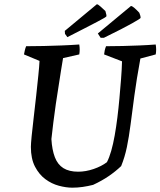

<svg xmlns="http://www.w3.org/2000/svg" viewBox="-20 -857 743 889"><path d="M315 12Q286 12 252.5 3Q219 -6 190 -27.5Q161 -49 142 -85.5Q123 -122 123 -177Q123 -190 126.5 -226.5Q130 -263 136 -312.5Q142 -362 147.5 -413.5Q153 -465 157.5 -508Q162 -551 163 -575L91 -605Q93 -615 95 -624Q97 -633 101 -643Q142 -643 182.5 -644Q223 -645 264 -646.5Q305 -648 347 -651Q349 -639 349 -627.5Q349 -616 347 -605L272 -588Q268 -567 263 -533.5Q258 -500 251.5 -459.5Q245 -419 238.5 -375.5Q232 -332 227 -290Q222 -248 218 -213Q221 -163 234 -129Q247 -95 273.5 -78.5Q300 -62 342 -62Q377 -62 413.5 -74.5Q450 -87 475 -106Q486 -127 495 -158.5Q504 -190 511 -229.5Q518 -269 523.5 -313Q529 -357 533 -402Q537 -447 540.5 -491Q544 -535 545 -573L462 -605Q463 -615 465 -624Q467 -633 471 -643Q510 -643 548 -644Q586 -645 624.5 -646.5Q663 -648 701 -651Q703 -639 703 -627.5Q703 -616 701 -605L630 -586Q612 -488 602 -413Q592 -338 584.5 -280Q577 -222 567.5 -176Q558 -130 541 -88Q516 -64 484 -42Q452 -20 411 -1Q387 5 363 8.5Q339 12 315 12ZM292 -685Q289 -689 286 -693.5Q283 -698 281 -700L280 -714L428 -837Q433 -838 444.5 -827.5Q456 -817 468 -806Q469 -800 471 -794.5Q473 -789 473 -782Q473 -780 462 -773.5Q451 -767 429 -755.5Q407 -744 373 -726.5Q339 -709 292 -685ZM446 -682 433 -702 586 -829Q591 -830 602.5 -820Q614 -810 625 -798Q627 -792 629 -786.5Q631 -781 631 -774Q630 -772 620.5 -766Q611 -760 591.5 -749Q572 -738 540 -721.5Q508 -705 461 -682Z"/></svg>

Font: Labrada Medium
Style: Italic
Weight: 500
Italic angle: -7°
Designer: Mercedes Jáuregui
Foundry: Omnibus-Type Team
Version: Version 1.000